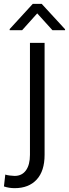

<svg xmlns="http://www.w3.org/2000/svg" viewBox="-67 -747 352 980"><path d="M85.9 -528.3H160.6V43.5Q160.6 126 120.1 169.7Q79.6 213.4 7.8 213.4Q-21 213.4 -46.9 204.6L-40 144Q-32.7 147 -16.8 148.9Q-1 150.9 7.8 150.9Q44.9 150.9 65.4 122.6Q85.9 94.2 85.9 43.5ZM146 -727.1 265.1 -597.7V-592.8H200.7L123 -678.7L45.9 -592.8H-17.6V-598.6L100.1 -727.1Z"/></svg>

Font: Vazirmatn RD UI Light
Style: Regular
Weight: 300
Designer: Saber Rastikerdar
Foundry: Saber Rastikerdar
Version: Version 33.003